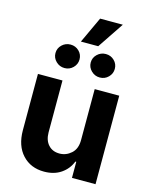

<svg xmlns="http://www.w3.org/2000/svg" viewBox="-139 -1048 900 1143"><g transform="rotate(15 311.0 -476.0)"><path d="M410.2 -232.2V-545.5H561.4V0H416.2V-99.1H410.5Q392 -51.1 349.3 -22Q306.5 7.1 245 7.1Q162.6 7.1 111.7 -47.8Q60.7 -102.6 60.4 -198.2V-545.5H211.6V-225.1Q212 -176.8 237.6 -148.8Q263.1 -120.7 306.1 -120.7Q346.9 -120.7 378.7 -149.1Q410.5 -177.6 410.2 -232.2ZM203.5 -620Q172.9 -620 150.9 -641.5Q128.9 -663 128.9 -692.5Q128.9 -722.7 150.9 -743.6Q172.9 -764.6 203.5 -764.6Q234.4 -764.6 255.9 -743.6Q277.3 -722.7 277.3 -692.5Q277.3 -663 255.9 -641.5Q234.4 -620 203.5 -620ZM420.8 -620Q390.3 -620 368.3 -641.5Q346.2 -663 346.2 -692.5Q346.2 -722.7 368.3 -743.6Q390.3 -764.6 420.8 -764.6Q451.7 -764.6 473.2 -743.6Q494.7 -722.7 494.7 -692.5Q494.7 -663 473.2 -641.5Q451.7 -620 420.8 -620ZM257.5 -797.6 332.7 -959.2H472.7L364.3 -797.6Z"/></g></svg>

Font: Inter Zeller
Style: Bold
Weight: 700
Designer: Rasmus Andersson; Joe Bland
Foundry: zeller
Version: Version 3.015;git-dec3a8cb1